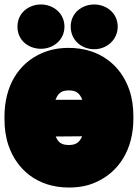

<svg xmlns="http://www.w3.org/2000/svg" viewBox="-26 -790 616 858"><path d="M-6 -269V-259C-6 -217 -1 -178 12 -140C49 -32 141 48 282 48C326 48 366 41 403 24C505 -21 570 -122 570 -259V-269C570 -311 565 -350 552 -388C515 -496 422 -576 281 -576C238 -576 199 -569 160 -552C57 -507 -6 -406 -6 -269ZM342 -344H222C233 -372 247 -386 281 -386C315 -386 330 -373 342 -344ZM223 -180 341 -181C330 -156 316 -142 282 -142C248 -142 234 -154 223 -180ZM157 -572C211 -572 262 -610 262 -671C262 -731 212 -770 157 -770C103 -770 52 -733 52 -671C52 -608 103 -572 157 -572ZM395 -570C450 -570 500 -611 500 -671C500 -731 450 -770 395 -770C341 -770 290 -733 290 -671C290 -610 339 -570 395 -570Z"/></svg>

Font: Asimov Print
Style: E
Weight: 500
Designer: Google
Version: Version 2.000980; 2014